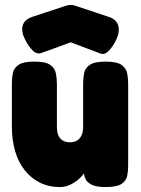

<svg xmlns="http://www.w3.org/2000/svg" viewBox="-20 -749 570 776"><path d="M222 7Q177 7 141 -11Q105 -29 79.5 -61.5Q54 -94 41 -138.5Q28 -183 28 -237V-410Q28 -433 32 -453.5Q36 -474 55 -487Q74 -500 119 -500Q165 -500 183.5 -486.5Q202 -473 206 -452Q210 -431 210 -409V-237Q210 -216 215.5 -202.5Q221 -189 233 -181.5Q245 -174 263 -174Q280 -174 292 -181.5Q304 -189 310 -203Q316 -217 316 -237V-410Q316 -433 320 -453.5Q324 -474 343 -487Q362 -500 407 -500Q453 -500 471.5 -486.5Q490 -473 494 -452.5Q498 -432 498 -409V-80Q498 -58 494 -38Q490 -18 471 -5.5Q452 7 407 7Q370 7 351.5 -2Q333 -11 326.5 -24Q320 -37 319.5 -49Q319 -61 318 -67L327 -70Q329 -64 321.5 -51.5Q314 -39 299 -25.5Q284 -12 264 -2.5Q244 7 222 7ZM266 -729Q274 -729 280.5 -727Q287 -725 290 -724L419 -681Q451 -671 458 -645Q465 -619 449 -587Q436 -560 419 -543Q402 -526 385 -533L266 -578L148 -535Q129 -528 112 -545Q95 -562 82 -588Q65 -620 71.5 -645Q78 -670 111 -681L241 -724Q243 -725 250.5 -727Q258 -729 266 -729Z"/></svg>

Font: Fredoka SemiCondensed
Style: Bold
Weight: 700
Width: 4
Designer: Ben Nathan
Foundry: Milena B. Brandão, Ben Nathan
Version: Version 2.001